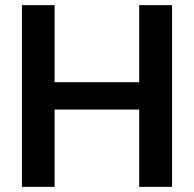

<svg xmlns="http://www.w3.org/2000/svg" viewBox="-20 -727 755 747"><path d="M65.4 -707H192.4V-407.2H521.5V-707H649.4V0H521.5V-300.8H192.4V0H65.4Z"/></svg>

Font: Pretendard SemiBold
Style: Regular
Weight: 600
Designer: Base glyphs from Inter by Rasmus Andersson; Hangeul glyphs from Noto Sans CJK(Source Han Sans) by Jang Soo-young and Kan
Foundry: Kil Hyung-jin
Version: Version 1.309